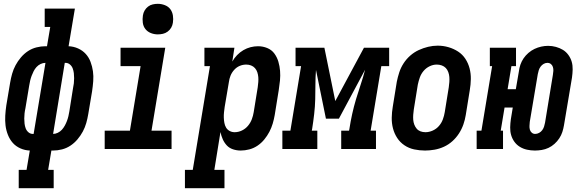

<svg xmlns="http://www.w3.org/2000/svg" viewBox="-20 -780 3040 1005"><path d="M78 205V109H119L136 8Q110 7 86.5 -3.5Q63 -14 47 -32Q31 -50 21.5 -74Q12 -98 9 -123Q6 -148 7.5 -174.5Q9 -201 13 -228L33 -347Q37 -371 43.5 -394Q50 -417 61.5 -438.5Q73 -460 89.5 -479.5Q106 -499 126.5 -512.5Q147 -526 171 -532Q195 -538 218 -538H226L243 -639H214V-735H372L339 -538Q365 -537 388.5 -526.5Q412 -516 428.5 -498Q445 -480 454 -456Q463 -432 466.5 -407Q470 -382 468 -355.5Q466 -329 462 -302L442 -183Q438 -159 431.5 -136Q425 -113 413.5 -91.5Q402 -70 385.5 -50.5Q369 -31 348.5 -17.5Q328 -4 304.5 2Q281 8 257 8H249L232 109H261V205ZM258 -79Q270 -79 282.5 -85Q295 -91 304 -101Q313 -111 319.5 -123Q326 -135 330.5 -147Q335 -159 338 -171.5Q341 -184 343 -197L362 -317Q365 -330 366.5 -343.5Q368 -357 368 -370.5Q368 -384 366.5 -397Q365 -410 360.5 -422Q356 -434 346 -442.5Q336 -451 323 -451H319ZM152 -79H156L218 -451Q205 -451 192.5 -445Q180 -439 171 -429Q162 -419 156 -407Q150 -395 145.5 -383Q141 -371 138 -358.5Q135 -346 133 -333L113 -213Q110 -200 108.5 -186.5Q107 -173 107 -159.5Q107 -146 108.5 -133Q110 -120 114.5 -108Q119 -96 129 -87.5Q139 -79 152 -79Z M528 0V-96H660L716 -434H611V-530H845L773 -96H878V0ZM806 -600Q787 -600 769.5 -607Q752 -614 741 -628Q730 -642 727.5 -661Q725 -680 728 -699Q730 -713 737 -725Q744 -737 755 -745.5Q766 -754 779.5 -757Q793 -760 806 -760Q825 -760 843 -753Q861 -746 871.5 -732Q882 -718 885 -699Q888 -680 885 -661Q883 -647 876 -635Q869 -623 857.5 -614.5Q846 -606 832.5 -603Q819 -600 806 -600Z M948 205V109H989L1079 -434H1050V-530H1207L1196 -458Q1206 -476 1221 -491.5Q1236 -507 1254 -517.5Q1272 -528 1291.5 -533Q1311 -538 1331 -538Q1356 -538 1379 -528.5Q1402 -519 1416 -500Q1430 -481 1437 -457.5Q1444 -434 1446 -409Q1448 -384 1445.5 -358.5Q1443 -333 1439 -308L1418 -178Q1414 -155 1407.5 -133Q1401 -111 1390 -90Q1379 -69 1363.5 -50Q1348 -31 1328 -17.5Q1308 -4 1285 2Q1262 8 1240 8Q1219 8 1199.5 1.5Q1180 -5 1167 -19Q1154 -33 1146 -51Q1138 -69 1134 -89L1102 109H1155V205ZM1208 -88Q1228 -88 1246.5 -97Q1265 -106 1278 -121.5Q1291 -137 1298 -155.5Q1305 -174 1308 -193L1329 -323Q1331 -337 1332 -350.5Q1333 -364 1332 -376.5Q1331 -389 1327 -401.5Q1323 -414 1314.5 -423.5Q1306 -433 1294 -437.5Q1282 -442 1269 -442Q1251 -442 1234.5 -435Q1218 -428 1205.5 -414Q1193 -400 1186.5 -383.5Q1180 -367 1178 -350L1156 -220Q1154 -206 1152.5 -192Q1151 -178 1151.5 -164Q1152 -150 1154.5 -136.5Q1157 -123 1163.5 -112Q1170 -101 1182 -94.5Q1194 -88 1208 -88Z M1458 0V-96H1500L1556 -434H1527V-530H1678L1735 -251L1885 -530H2017V-434H1976L1920 -96H1948V0H1766V-96H1807L1809 -106Q1815 -145 1823.5 -183.5Q1832 -222 1843.5 -260.5Q1855 -299 1868 -337.5Q1881 -376 1891 -415L1754 -159H1686L1634 -414Q1631 -376 1631 -337.5Q1631 -299 1630 -260.5Q1629 -222 1624.5 -183Q1620 -144 1614 -106L1612 -96H1641V0Z M2205 8Q2176 8 2148 2Q2120 -4 2097 -19.5Q2074 -35 2059 -58Q2044 -81 2037 -108Q2030 -135 2030.5 -164Q2031 -193 2036 -222L2057 -352Q2062 -377 2070 -401.5Q2078 -426 2092.5 -448.5Q2107 -471 2127.5 -489Q2148 -507 2172 -518Q2196 -529 2221 -535Q2246 -541 2271 -541Q2300 -541 2327.5 -533Q2355 -525 2378 -510Q2401 -495 2416 -472Q2431 -449 2438 -422Q2445 -395 2444.5 -366Q2444 -337 2439 -308L2418 -178Q2414 -153 2405.5 -128.5Q2397 -104 2382.5 -81.5Q2368 -59 2348 -41Q2328 -23 2304 -12Q2280 -1 2254.5 3.5Q2229 8 2205 8ZM2207 -88Q2226 -88 2245 -96.5Q2264 -105 2277.5 -120.5Q2291 -136 2298 -155Q2305 -174 2308 -193L2329 -323Q2331 -337 2332 -350.5Q2333 -364 2332 -377Q2331 -390 2326.5 -402.5Q2322 -415 2313.5 -424Q2305 -433 2292.5 -437.5Q2280 -442 2266 -442Q2247 -442 2228.5 -433Q2210 -424 2197 -408.5Q2184 -393 2177.5 -374.5Q2171 -356 2167 -337L2146 -207Q2144 -193 2143 -179.5Q2142 -166 2143 -153Q2144 -140 2148.5 -128Q2153 -116 2161 -106.5Q2169 -97 2181 -92.5Q2193 -88 2207 -88Z M2780 8Q2759 8 2738.5 3.5Q2718 -1 2701 -11.5Q2684 -22 2672.5 -38Q2661 -54 2655.5 -73Q2650 -92 2650.5 -113.5Q2651 -135 2654 -156L2664 -217H2621L2601 -96H2613V0H2475V-96H2500L2556 -434H2544V-530H2681V-434H2657L2637 -313H2680L2696 -406Q2698 -424 2704 -441.5Q2710 -459 2720.5 -474.5Q2731 -490 2746 -503Q2761 -516 2778 -524Q2795 -532 2813 -536Q2831 -540 2849 -540Q2870 -540 2890 -534.5Q2910 -529 2926.5 -519Q2943 -509 2955 -492.5Q2967 -476 2972.5 -457Q2978 -438 2977.5 -416.5Q2977 -395 2974 -374L2932 -124Q2929 -106 2923.5 -89Q2918 -72 2907.5 -56Q2897 -40 2882.5 -27Q2868 -14 2851 -6Q2834 2 2815.5 5Q2797 8 2780 8ZM2781 -79Q2792 -79 2802 -84.5Q2812 -90 2818.5 -99Q2825 -108 2828 -118Q2831 -128 2833 -138L2874 -388Q2876 -399 2876.5 -409.5Q2877 -420 2874 -429.5Q2871 -439 2863.5 -445Q2856 -451 2845 -451Q2835 -451 2825.5 -445.5Q2816 -440 2809.5 -431Q2803 -422 2800 -412Q2797 -402 2795 -392L2753 -142Q2752 -131 2751.5 -121Q2751 -111 2753.5 -101.5Q2756 -92 2763.5 -85.5Q2771 -79 2781 -79Z"/></svg>

Font: Iosevka Slab Oblique
Style: Bold
Weight: 700
Italic angle: -9°
Monospace: yes
Designer: Belleve Invis
Foundry: Belleve Invis
Version: Version 11.1.1; ttfautohint (v1.8.3)